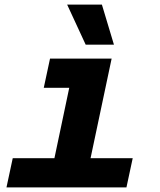

<svg xmlns="http://www.w3.org/2000/svg" viewBox="-20 -809 690 829"><path d="M35 -126H215L279 -430H169L196 -556H462L371 -126H553L526 0H8ZM350 -616 270 -789H420L472 -616Z"/></svg>

Font: Azeret Mono
Style: Bold Italic
Weight: 700
Italic angle: -12°
Designer: Martin Vácha
Foundry: Displaay
Version: Version 1.000; Glyphs 3.0.3, build 3074